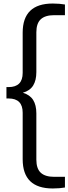

<svg xmlns="http://www.w3.org/2000/svg" viewBox="-20 -838 388 1088"><path d="M279 230Q108.5 230 108.5 64.5V-199.5Q108.5 -280 28.5 -280H16.5V-344.5H28.5Q108.5 -344.5 108.5 -425V-653Q108.5 -818 279 -818Q298.5 -818 316.5 -816.5Q334.5 -815 348 -812.5V-752H287Q236 -752 211 -728.8Q186 -705.5 186 -655V-429.5Q186 -382.5 167.8 -353.2Q149.5 -324 109.5 -312.5Q149.5 -300.5 167.8 -271.5Q186 -242.5 186 -195.5V67Q186 117.5 211 140.8Q236 164 287 164H348V224.5Q334.5 227 316.5 228.5Q298.5 230 279 230Z"/></svg>

Font: Encode Sans SemiCondensed SemiCondensed
Style: Regular
Weight: 400
Width: 4
Designer: Multiple Designers
Foundry: Impallari Type
Version: Version 3.000; ttfautohint (v1.8.3) -l 8 -r 50 -G 200 -x 14 